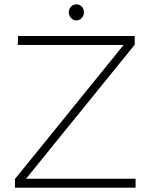

<svg xmlns="http://www.w3.org/2000/svg" viewBox="-20 -865 694 885"><path d="M332 -845C313 -845 297 -829 297 -808C297 -788 313 -771 332 -771C352 -771 367 -788 367 -808C367 -829 352 -845 332 -845ZM63 -699 62 -658H550L49 -40V0H605V-41H100L601 -659V-699Z"/></svg>

Font: Montserrat arm ExtraLight
Style: Regular
Weight: 275
Designer: Julieta Ulanovsky
Foundry: Julieta Ulanovsky
Version: Version 6.000;PS 006.000;hotconv 1.0.88;makeotf.lib2.5.64775